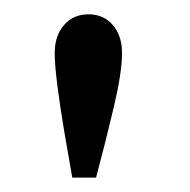

<svg xmlns="http://www.w3.org/2000/svg" viewBox="-20 -674 264 267"><path d="M102.9 -654.1Q124.2 -654.1 137 -639.1Q149.7 -624.1 149.7 -600.3Q149.7 -573.6 138.4 -525.6Q127 -477.5 113.6 -427H80.5Q74.6 -459.8 69 -493.2Q63.4 -526.6 59.8 -555Q56.1 -583.4 56.1 -600.3Q56.1 -624.4 69.1 -639.2Q82 -654.1 102.9 -654.1Z"/></svg>

Font: League Spartan Extralight
Style: Regular
Weight: 200
Foundry: The League of Moveable Type
Version: Version 2.300; ttfautohint (v1.8.3)